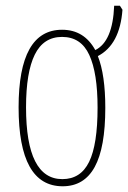

<svg xmlns="http://www.w3.org/2000/svg" viewBox="-20 -641 448 671"><path d="M199 10Q45 10 45 -266Q45 -537 197 -537Q274 -537 313 -466Q374 -496 379 -621H399L408 -607Q399 -485 322 -445Q348 -379 348 -264Q348 -125 311 -57.5Q274 10 199 10ZM198 -15Q262 -15 291.5 -75.5Q321 -136 321 -265Q321 -386 292 -449Q263 -512 197 -512Q132 -512 101.5 -450Q71 -388 71 -266Q71 -15 198 -15Z"/></svg>

Font: Noto Sans Display Thin Cond
Style: Regular
Weight: 250
Width: 3
Designer: Monotype Design team
Foundry: Monotype Imaging Inc.
Version: Version 1.000